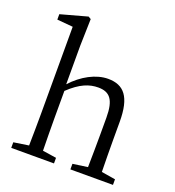

<svg xmlns="http://www.w3.org/2000/svg" viewBox="-144 -920 943 1034"><g transform="rotate(20 327.5 -403.5)"><path d="M540 -45C539 -100 538 -176 538 -228V-332C538 -474 492 -528 401 -528C332 -528 256 -487 198 -423V-644L202 -798L187 -807L34 -765V-734L125 -726V-228C125 -177 124 -100 123 -45L37 -32V0H282V-32L203 -44C202 -100 201 -177 201 -228V-386C266 -448 317 -466 367 -466C432 -466 463 -432 463 -328V-228C463 -176 462 -100 461 -44L376 -32V0H620V-32Z"/></g></svg>

Font: Source Han Serif
Style: Regular
Weight: 400
Designer: Ryoko NISHIZUKA 西塚涼子 (kana & ideographs); Frank Grießhammer (Latin, Greek & Cyrillic); Wenlong ZHANG 张文龙 (bopomofo); San
Foundry: Adobe Systems Incorporated
Version: Version 1.001;PS 1.001;hotconv 16.6.54;makeotf.lib2.5.65590